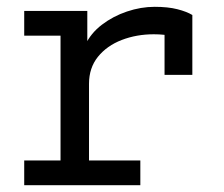

<svg xmlns="http://www.w3.org/2000/svg" viewBox="-20 -543 656 563"><path d="M51 0V-72.5H157.5V-438.5H51V-511H236V-396.5L230 -411Q246 -445.5 278.8 -470.5Q311.5 -495.5 352.2 -509.2Q393 -523 433.5 -523Q472.5 -523 500 -516Q527.5 -509 544 -499V-323.5H462.5V-475L487.5 -436Q475 -439.5 460.8 -441Q446.5 -442.5 431 -442.5Q380.5 -442.5 337 -425.8Q293.5 -409 267.2 -376.5Q241 -344 241 -297V-72.5H391.5V0Z"/></svg>

Font: Overpass Mono Light
Style: Regular
Weight: 400
Monospace: yes
Version: Version 4.000